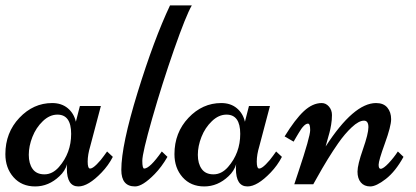

<svg xmlns="http://www.w3.org/2000/svg" viewBox="-20 -669 1511 697"><path d="M270 -284.2H346.2L307.6 -138.2Q298.3 -107.4 298.3 -82.3Q298.3 -57.1 307.1 -57.1Q315.9 -57.1 331.3 -72.5Q346.7 -87.9 357.4 -103.5L368.7 -119.1L389.6 -99.6Q373.5 -68.4 348.6 -42.5Q300.3 7.8 264.6 7.8Q222.7 7.8 222.7 -57.1Q222.7 -67.9 223.6 -73.2Q216.3 -48.3 195.8 -29.3Q156.7 7.8 107.7 7.8Q58.6 7.8 29.1 -25.6Q-0.5 -59.1 -0.5 -109.4Q-0.5 -187.5 50.3 -241.2Q101.1 -294.9 169.4 -294.9Q203.6 -294.9 226.1 -276.1Q248.5 -257.3 255.4 -227.1ZM188.5 -252.9Q160.2 -252.9 135.5 -229.2Q110.8 -205.6 97.7 -172.1Q84.5 -138.7 84.5 -106.9Q84.5 -75.2 98.4 -55.7Q112.3 -36.1 141.4 -36.1Q170.4 -36.1 193.8 -62.5Q238.3 -113.3 238.3 -183.1Q238.3 -252.9 188.5 -252.9Z M597.2 -649.4H676.3Q655.3 -613.3 611.8 -489Q568.4 -364.7 532.5 -239Q496.6 -113.3 496.6 -85.2Q496.6 -57.1 503.4 -57.1Q523.9 -57.1 567.4 -119.1L587.9 -99.6Q566.4 -62.5 541.5 -37.1Q497.6 7.8 470.2 7.8Q420.4 7.8 420.4 -52.2Q420.4 -141.6 479.7 -334Q539.1 -526.4 597.2 -649.4Z M883.8 -284.2H960L921.4 -138.2Q912.1 -107.4 912.1 -82.3Q912.1 -57.1 920.9 -57.1Q929.7 -57.1 945.1 -72.5Q960.4 -87.9 971.2 -103.5L982.4 -119.1L1003.4 -99.6Q987.3 -68.4 962.4 -42.5Q914.1 7.8 878.4 7.8Q836.4 7.8 836.4 -57.1Q836.4 -67.9 837.4 -73.2Q830.1 -48.3 809.6 -29.3Q770.5 7.8 721.4 7.8Q672.4 7.8 642.8 -25.6Q613.3 -59.1 613.3 -109.4Q613.3 -187.5 664.1 -241.2Q714.8 -294.9 783.2 -294.9Q817.4 -294.9 839.8 -276.1Q862.3 -257.3 869.1 -227.1ZM802.2 -252.9Q773.9 -252.9 749.3 -229.2Q724.6 -205.6 711.4 -172.1Q698.2 -138.7 698.2 -106.9Q698.2 -75.2 712.2 -55.7Q726.1 -36.1 755.1 -36.1Q784.2 -36.1 807.6 -62.5Q852.1 -113.3 852.1 -183.1Q852.1 -252.9 802.2 -252.9Z M1162.1 -137.2Q1264.2 -294.9 1345.2 -294.9Q1372.6 -294.9 1386.2 -278.3Q1399.9 -261.7 1399.9 -236.3Q1399.9 -210.9 1377.2 -148.4Q1354.5 -85.9 1354.5 -71Q1354.5 -56.2 1361.8 -56.2Q1371.6 -56.2 1390.6 -76.4Q1409.7 -96.7 1424.3 -119.1L1444.8 -99.6Q1415.5 -46.4 1380.6 -19.3Q1345.7 7.8 1324 7.8Q1302.2 7.8 1290 -6.6Q1277.8 -21 1277.8 -45.9Q1277.8 -70.8 1297.6 -127.2Q1317.4 -183.6 1317.4 -207.3Q1317.4 -231 1301.3 -231Q1282.7 -231 1257.3 -207.3Q1231.9 -183.6 1208 -149.4Q1169.9 -94.7 1130.4 -23.4L1117.2 0H1048.3L1063.5 -45.9Q1106 -172.9 1106 -196.5Q1106 -220.2 1098.1 -220.2Q1084 -220.2 1064.5 -186.5Q1060.1 -178.7 1057.1 -174.1Q1054.2 -169.4 1050.5 -162.8Q1046.9 -156.2 1045.9 -154.8L1013.2 -173.8Q1051.3 -235.8 1083 -265.4Q1114.7 -294.9 1147.9 -294.9Q1163.1 -294.9 1174.1 -282.2Q1185.1 -269.5 1185.1 -251.5Q1185.1 -233.4 1182.1 -216.1Q1179.2 -198.7 1176 -187.3Q1172.9 -175.8 1167.7 -157.7Q1162.6 -139.6 1162.1 -137.2Z"/></svg>

Font: Niconne
Style: Regular
Weight: 400
Designer: Vernon Adams
Foundry: Vernon Adams
Version: Version 1.002